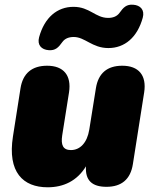

<svg xmlns="http://www.w3.org/2000/svg" viewBox="-20 -783 653 815"><path d="M182 12C250 12 307 -15 345 -77C341 -17 371 10 432 10C496 10 534 -22 544 -86L592 -391C603 -463 569 -504 499 -504C435 -504 397 -472 387 -408L359 -233C350 -177 320 -146 281 -146C247 -146 238 -168 244 -208L273 -391C284 -463 250 -504 180 -504C116 -504 77 -472 67 -408L35 -204C11 -52 78 12 182 12ZM187 -570C215 -568 228 -581 245 -605C256 -620 273 -626 293 -626C341 -626 371 -579 440 -579C509 -579 563 -624 586 -708C595 -741 576 -761 545 -763C517 -765 504 -752 487 -728C476 -713 459 -707 439 -707C385 -707 361 -754 292 -754C223 -754 169 -709 146 -625C137 -592 156 -572 187 -570Z"/></svg>

Font: SN Pro Black
Style: Italic
Weight: 900
Italic angle: -9°
Designer: Tobias Whetton
Foundry: Supernotes
Version: Version 1.001;Glyphs 3.2 (3249)